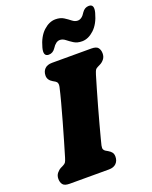

<svg xmlns="http://www.w3.org/2000/svg" viewBox="-170 -1031 890 1123"><g transform="rotate(-20 275.0 -470.0)"><path d="M315.5 -147Q312 -130 315.8 -122.5Q319.5 -115 327 -110.5L341.5 -102Q355.5 -94 362.8 -84Q370 -74 370 -58Q370 -32 354 -16Q338 0 308.5 0H64Q32.5 0 22 -14Q11.5 -28 11.5 -49Q11.5 -70 23 -84.2Q34.5 -98.5 48.5 -105.5L64.5 -113.5Q75.5 -119 80.2 -126Q85 -133 91 -153Q102.5 -191.5 118 -244.2Q133.5 -297 149.5 -353.8Q165.5 -410.5 179.5 -462.8Q193.5 -515 202 -553Q208 -579 190.5 -589.5L176 -598Q147.5 -614.5 147.5 -642Q147.5 -668 163.2 -684Q179 -700 209 -700H453.5Q485 -700 495.5 -686Q506 -672 506 -651Q506 -630 494.8 -615.8Q483.5 -601.5 469 -594.5L453 -586.5Q441.5 -581 437.2 -574Q433 -567 426.5 -546.5Q416.5 -514 402.8 -466.2Q389 -418.5 374.2 -366.2Q359.5 -314 346.8 -266.5Q334 -219 325.5 -186.5Q317 -154 315.5 -147ZM418.5 -758Q388 -758 367.5 -771Q347 -784 330.8 -797Q314.5 -810 297 -810Q272 -810 250.5 -776Q234 -751 208 -751Q172.5 -751 186.5 -803Q203.5 -866.5 239.2 -899.5Q275 -932.5 314 -932.5Q344.5 -932.5 365 -919.5Q385.5 -906.5 401.8 -893.5Q418 -880.5 435.5 -880.5Q461.5 -880.5 482 -915Q498.5 -939.5 524.5 -939.5Q560 -939.5 546 -888Q529 -824.5 493 -791.2Q457 -758 418.5 -758Z"/></g></svg>

Font: Fraunces 9pt SuperSoft Black
Style: Italic
Weight: 900
Italic angle: -16°
Version: Version 1.000;[0bf87f6ff]